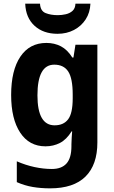

<svg xmlns="http://www.w3.org/2000/svg" viewBox="-20 -791 625 1051"><path d="M234 -556Q278 -556 313.5 -537.5Q349 -519 376 -476H382L393 -546H513V-11Q513 111 448 175.5Q383 240 254 240Q204 240 159.5 232.5Q115 225 72 206V92Q120 113 169 123.5Q218 134 264 134Q317 134 344 104Q371 74 371 9V-1Q371 -19 372.5 -38Q374 -57 375 -72H372Q344 -27 308 -8.5Q272 10 229 10Q140 10 90.5 -65Q41 -140 41 -271Q41 -406 91.5 -481Q142 -556 234 -556ZM277 -437Q185 -437 185 -269Q185 -105 279 -105Q328 -105 353 -138Q378 -171 378 -253V-273Q378 -362 353.5 -399.5Q329 -437 277 -437ZM475 -771Q473 -722 449 -685Q425 -648 385 -627Q345 -606 295 -606Q217 -606 169 -650Q121 -694 118 -771H199Q201 -731 229.5 -719.5Q258 -708 296 -708Q318 -708 340 -713Q362 -718 377 -731.5Q392 -745 393 -771Z"/></svg>

Font: Noto Sans Gujarati UI SemiCondensed
Style: Bold
Weight: 700
Width: 4
Designer: Jelle Bosma - Monotype Design Team, Universal Thirst
Foundry: Monotype Imaging Inc.
Version: Version 2.106; ttfautohint (v1.8.4.7-5d5b)